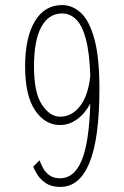

<svg xmlns="http://www.w3.org/2000/svg" viewBox="-20 -726 490 757"><path d="M217.5 11Q183 11 160.8 -4Q138.5 -19 126.8 -38.2Q115 -57.5 111 -69L136 -94Q140 -82.5 148.5 -65.8Q157 -49 173.5 -36Q190 -23 217 -23Q272.5 -23 302 -93.5Q331.5 -164 336 -318Q315.5 -278.5 284 -255.8Q252.5 -233 217 -233Q157.5 -233 118.2 -291.2Q79 -349.5 79 -464Q79 -577.5 117.2 -641.8Q155.5 -706 225 -706Q266.5 -706 299.8 -674.5Q333 -643 352.5 -570.8Q372 -498.5 372 -377Q372 -180.5 333 -84.8Q294 11 217.5 11ZM114 -464Q114 -360 145.5 -313Q177 -266 217 -266Q263.5 -266 296 -308.2Q328.5 -350.5 336 -428Q333 -518.5 318.5 -572.2Q304 -626 280 -649.5Q256 -673 225 -673Q172 -673 143 -620Q114 -567 114 -464Z"/></svg>

Font: Trispace Condensed Thin
Style: Regular
Weight: 100
Width: 3
Designer: Tyler Finck
Foundry: Etcetera Type Company
Version: Version 1.210; ttfautohint (v1.8.3)